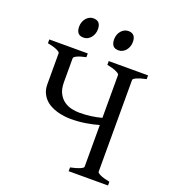

<svg xmlns="http://www.w3.org/2000/svg" viewBox="-144 -904 891 1008"><g transform="rotate(20 301.5 -399.5)"><path d="M356.4 0V-21Q389.6 -27.8 408.4 -35.9Q427.2 -43.9 427.2 -50.8V-283.7Q394 -273.9 354.7 -267.6Q315.4 -261.2 271.5 -261.2Q254.4 -261.2 234.9 -263.7Q215.3 -266.1 195.8 -271.7Q176.3 -277.3 158.2 -286.9Q140.1 -296.4 126.2 -310.8Q112.3 -325.2 103.8 -345Q95.2 -364.7 95.2 -390.6V-564.5Q95.2 -570.3 77.4 -578.9Q59.6 -587.4 24.4 -594.2V-615.2H239.3V-594.2Q206.1 -587.4 189.7 -579.3Q173.3 -571.3 173.3 -564.5V-428.2Q173.8 -391.6 186.3 -368.2Q198.7 -344.7 217.8 -331.3Q236.8 -317.9 259.5 -312.7Q282.2 -307.6 303.7 -307.6Q335.4 -307.6 365.7 -311.5Q396 -315.4 427.2 -323.7V-564Q427.2 -569.8 409.4 -578.6Q391.6 -587.4 356.4 -594.2V-615.2H576.2V-594.2Q543 -587.4 524.2 -579.1Q505.4 -570.8 505.4 -564V-50.8Q505.4 -44.9 522.9 -36.4Q540.5 -27.8 576.2 -21V0ZM441.4 -752.4Q441.4 -738.8 437 -726.6Q432.6 -714.4 425 -705.3Q417.5 -696.3 407.2 -690.9Q397 -685.5 384.8 -685.5Q362.8 -685.5 353.3 -697.8Q343.8 -710 343.8 -732.4Q343.8 -746.1 348.1 -758.3Q352.5 -770.5 360.4 -779.5Q368.2 -788.6 378.2 -793.7Q388.2 -798.8 399.9 -798.8Q441.4 -798.8 441.4 -752.4ZM246.1 -752.4Q246.1 -738.8 241.7 -726.6Q237.3 -714.4 229.7 -705.3Q222.2 -696.3 211.9 -690.9Q201.7 -685.5 189.5 -685.5Q167.5 -685.5 158 -697.8Q148.4 -710 148.4 -732.4Q148.4 -746.1 152.8 -758.3Q157.2 -770.5 165 -779.5Q172.9 -788.6 182.9 -793.7Q192.9 -798.8 204.6 -798.8Q246.1 -798.8 246.1 -752.4Z"/></g></svg>

Font: Noto Serif Devanagari
Style: Bold
Weight: 700
Designer: Monotype Design Team
Foundry: Monotype Imaging Inc.
Version: Version 1.01